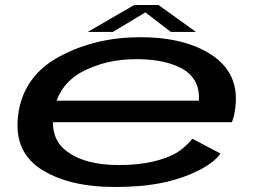

<svg xmlns="http://www.w3.org/2000/svg" viewBox="-20 -740 1036 766"><path d="M439 6 454.5 -81.5Q321.5 -81.5 250 -134Q177 -184.5 194.5 -292Q210.5 -399.5 305.5 -452.5Q401 -504 524.5 -504Q651 -504 721.5 -457Q778.5 -415.5 773.5 -338.5H187L172 -252.5H905Q913 -271.5 916.5 -295Q941.5 -437 833.5 -514.5Q725.5 -591.5 539.5 -591.5Q362.5 -591.5 220 -516Q78.5 -441 54 -293Q30 -141 140.5 -67Q251.5 6 439 6ZM454.5 -81.5 439 6Q548 6 628.5 -11Q708 -27.5 772 -60Q835 -91.5 859.5 -127.5L747.5 -186.5Q724 -156.5 688 -132.5Q650 -109.5 591.5 -95.5Q531.5 -81.5 454.5 -81.5ZM330 -612.5H430L560 -690.5L662 -612.5H762L612.5 -720H515.5Z"/></svg>

Font: Anybody ExtraExpanded Medium
Style: Italic
Weight: 500
Width: 8
Italic angle: -10°
Version: Version 1.113;gftools[0.9.25]